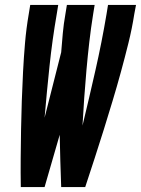

<svg xmlns="http://www.w3.org/2000/svg" viewBox="-20 -755 569 775"><path d="M64 0Q63 -58 63.5 -116Q64 -174 65 -232Q66 -290 68 -348Q70 -406 73 -464.5Q76 -523 81 -581.5Q86 -640 96 -698L102 -735H215L209 -698Q191 -594 180 -489.5Q169 -385 160 -280L227 -544Q230 -582 233.5 -620.5Q237 -659 244 -698L250 -735H362L356 -698Q347 -642 340.5 -585.5Q334 -529 329 -472.5Q324 -416 320 -360Q316 -304 313 -248Q340 -360 365.5 -472.5Q391 -585 410 -698L416 -735H529L522 -698Q513 -640 498.5 -581.5Q484 -523 468 -464.5Q452 -406 434.5 -348Q417 -290 399 -232Q381 -174 362 -116Q343 -58 324 0H227Q225 -53 223.5 -105.5Q222 -158 221 -211L160 0Z"/></svg>

Font: Iosevka SS04 Heavy Oblique
Style: Regular
Weight: 900
Italic angle: -9°
Monospace: yes
Designer: Belleve Invis
Foundry: Belleve Invis
Version: Version 19.0.0; ttfautohint (v1.8.4)